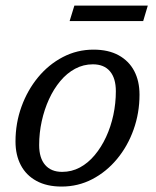

<svg xmlns="http://www.w3.org/2000/svg" viewBox="-20 -676 572 706"><path d="M324 -493.5Q378.5 -493.5 416.2 -472.8Q454 -452 473.5 -415Q493 -378 493 -328Q493 -260.5 471.2 -199.5Q449.5 -138.5 410.2 -91.2Q371 -44 319 -17Q267 10 206.5 10Q152 10 114 -10.8Q76 -31.5 56.5 -68.8Q37 -106 37 -155.5Q37 -223 59 -283.8Q81 -344.5 120 -391.8Q159 -439 211.2 -466.2Q263.5 -493.5 324 -493.5ZM208.5 -44Q243.5 -44 273.8 -60.2Q304 -76.5 328.2 -105.5Q352.5 -134.5 370 -172.2Q387.5 -210 396.8 -253.2Q406 -296.5 406 -340.5Q406 -388.5 384.2 -414Q362.5 -439.5 321.5 -439.5Q286.5 -439.5 256.2 -423.2Q226 -407 201.8 -378Q177.5 -349 160.2 -311.2Q143 -273.5 133.5 -230.5Q124 -187.5 124 -142.5Q124 -95 146 -69.5Q168 -44 208.5 -44ZM236 -598.5 253.5 -655.5H523.5L506.5 -598.5Z"/></svg>

Font: Newsreader 10pt
Style: Italic
Weight: 400
Italic angle: -17°
Version: Version 1.003